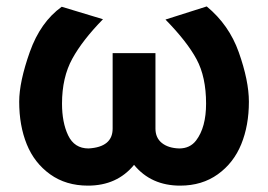

<svg xmlns="http://www.w3.org/2000/svg" viewBox="-20 -565 838 600"><path d="M465.8 -163.1Q465.8 -134.3 485.8 -118.2Q505.9 -102.1 540 -101.1Q573.7 -101.1 592.8 -126Q624 -167 624 -241.2Q624 -324.7 594.2 -379.9Q564.5 -435.1 497.1 -503.9L626 -544.9Q695.8 -487.3 726.1 -401.9Q757.8 -312.5 757.8 -247.1Q757.8 -172.9 733.9 -114.3Q710 -55.7 660.6 -20.3Q611.3 15.1 543 15.1Q452.1 15.1 398.9 -49.8Q345.7 15.1 254.9 15.1Q186 15.1 136.7 -20.3Q87.4 -55.7 63.7 -114Q40 -172.4 40 -247.1Q40 -309.1 73.2 -402.8Q106.4 -496.1 172.9 -543.9L301.8 -504.9Q237.8 -439.5 206.1 -381.8Q173.8 -323.2 173.8 -241.2Q173.8 -182.1 192.9 -142.1Q212.4 -101.1 256.8 -101.1Q332 -105.5 332 -163.1V-398.9H465.8Z"/></svg>

Font: Miedinger*
Style: Bold
Weight: 700
Version: Version 001.000